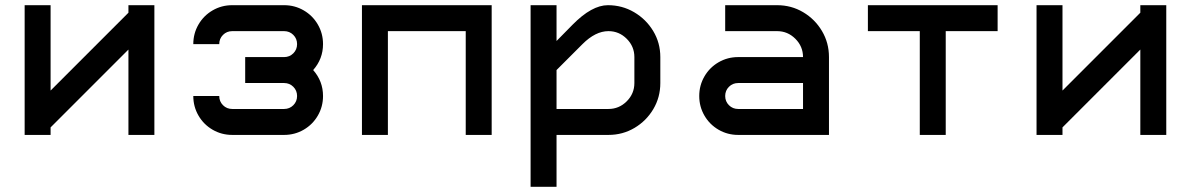

<svg xmlns="http://www.w3.org/2000/svg" viewBox="-20 -520 4590 740"><path d="M175 0H75V-500H175V-171L475 -471V-500H575V0H475V-329L175 -29Z M725 -150H825Q825 -129 839.5 -114.5Q854 -100 875 -100H1075Q1096 -100 1110.5 -114.5Q1125 -129 1125 -150Q1125 -171 1110.5 -185.5Q1096 -200 1075 -200H925V-300H1075Q1096 -300 1110.5 -314.5Q1125 -329 1125 -350Q1125 -371 1110.5 -385.5Q1096 -400 1075 -400H875Q854 -400 839.5 -385.5Q825 -371 825 -350H725Q725 -391 745 -425.5Q765 -460 799.5 -480Q834 -500 875 -500H1075Q1116 -500 1150.5 -480Q1185 -460 1205 -425.5Q1225 -391 1225 -350Q1225 -293 1187 -250Q1225 -207 1225 -150Q1225 -109 1205 -74.5Q1185 -40 1150.5 -20Q1116 0 1075 0H875Q834 0 799.5 -20Q765 -40 745 -74.5Q725 -109 725 -150Z M1375 -500H1875V0H1775V-400H1475V0H1375Z M2323 -500Q2378 -500 2424 -473Q2470 -446 2497.5 -400.5Q2525 -355 2525 -300V-200Q2525 -145 2498 -99.5Q2471 -54 2425.5 -27Q2380 0 2325 0H2125V200H2025V-500H2125V-362L2187 -425Q2261 -500 2323 -500ZM2325 -100Q2366 -100 2395.5 -129.5Q2425 -159 2425 -200V-300Q2425 -341 2395.5 -370.5Q2366 -400 2325 -400Q2275 -400 2225 -350L2125 -250V-100Z M3175 -300V0H2825Q2784 0 2749.5 -20Q2715 -40 2695 -74.5Q2675 -109 2675 -150Q2675 -191 2695 -225.5Q2715 -260 2749.5 -280Q2784 -300 2825 -300H3075Q3075 -341 3045.5 -370.5Q3016 -400 2975 -400H2775V-500H2975Q3030 -500 3075.5 -473Q3121 -446 3148 -400.5Q3175 -355 3175 -300ZM2825 -100H3075V-200H2825Q2804 -200 2789.5 -185.5Q2775 -171 2775 -150Q2775 -129 2789.5 -114.5Q2804 -100 2825 -100Z M3525 -400H3325V-500H3825V-400H3625V0H3525Z M4075 0H3975V-500H4075V-171L4375 -471V-500H4475V0H4375V-329L4075 -29Z"/></svg>

Font: Monoikos Medium
Style: Regular
Weight: 500
Designer: Brian Krent
Version: Version 0.088